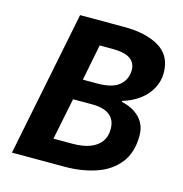

<svg xmlns="http://www.w3.org/2000/svg" viewBox="-99 -742 791 832"><g transform="rotate(15 296.5 -326.0)"><path d="M28 0 159 -652H358Q455 -652 514.5 -616.5Q574 -581 574 -503Q574 -466 556 -433Q538 -400 506 -376.5Q474 -353 431 -340V-336Q467 -328 492 -311Q517 -294 530 -270Q543 -246 543 -214Q543 -138 505.5 -90.5Q468 -43 404.5 -21.5Q341 0 265 0ZM243 -385H308Q376 -385 406.5 -411.5Q437 -438 437 -480Q437 -512 412 -529.5Q387 -547 333 -547H275ZM186 -105H271Q317 -105 349 -117Q381 -129 398 -152Q415 -175 415 -209Q415 -250 388.5 -271Q362 -292 309 -292H224Z"/></g></svg>

Font: Source Sans 3
Style: Bold Italic
Weight: 700
Italic angle: -11°
Designer: Paul D. Hunt
Foundry: Adobe
Version: Version 3.052;hotconv 1.1.0;makeotfexe 2.6.0